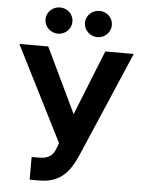

<svg xmlns="http://www.w3.org/2000/svg" viewBox="-62 -995 795 1054"><g transform="rotate(5 335.5 -468.0)"><path d="M20.6 -727.3 284.8 -203.8 275.9 -180C261 -137.1 239.7 -115.1 181.1 -115.1H141.7V9.9H196.4C315.7 9.9 363.6 -61.8 400.2 -142.8L650.9 -727.3H494L350.9 -369.3L179.7 -727.3ZM369 -874.3C369 -834.9 402.7 -801.8 443.5 -801.8C484.7 -801.8 517.4 -834.9 517.4 -874.3C517.4 -914.4 484.7 -946.4 443.5 -946.4C402.7 -946.4 369 -914.4 369 -874.3ZM151.6 -874.3C151.6 -834.9 185.4 -801.8 226.2 -801.8C267.4 -801.8 300.1 -834.9 300.1 -874.3C300.1 -914.4 267.4 -946.4 226.2 -946.4C185.4 -946.4 151.6 -914.4 151.6 -874.3Z"/></g></svg>

Font: Inter-Hewn
Style: Bold
Weight: 700
Designer: Rasmus Andersson
Foundry: rsms
Version: Version 3.012;git-f93a4a705